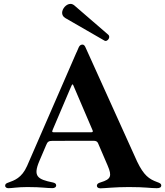

<svg xmlns="http://www.w3.org/2000/svg" viewBox="-20 -982 867 1008"><path d="M393.1 -733 382.1 -707.4H381.7L122.2 -110.8C94.1 -47.2 54.7 -34.8 23.4 -23.4C12.8 -19.9 7.1 -15.6 7.1 -7.5C7.1 2.8 16 6 25.2 6C43.3 6 71.7 0 123.9 0C201.7 0 224.1 6 255 5.7C264.6 5.7 274.9 1.8 274.9 -8.9C274.9 -17.8 268.1 -21.7 257.5 -24.1C176.5 -40.5 152.7 -56.5 186.4 -136L222.3 -220.2C229.4 -237.6 235.1 -242.5 255.7 -242.5L473 -242.9C484.7 -242.2 490.1 -239 494.3 -231.2L545.5 -111.9C568.9 -57.5 562.1 -40.8 509.2 -24.9C492.2 -20.2 489 -14.2 488.6 -6.7C489 -0.4 492.9 6.4 506.7 6.7C531.6 6.4 583.1 0 655.9 0C745.7 0 767.4 6 802.9 6C818.5 6 826.3 1.8 826.7 -8.5C826.3 -17.4 820.7 -20.6 804 -26.6C762.8 -41.9 735.1 -60.7 699.9 -133.9L466.3 -650.6L429.7 -731.5C426.1 -739.7 422.2 -747.9 412.3 -747.9C402.3 -747.9 396.7 -740.8 393.1 -733ZM255.7 -297.9 258.2 -304.3 347.7 -514.6 356.2 -533.7C359.4 -540.1 361.5 -540.8 364.3 -535.5L466.6 -296.5C468.4 -290.1 466.6 -288 459.2 -287.6H262.1C254.6 -287.6 252.1 -290.1 255.7 -297.9ZM306.1 -914.1C306.5 -903.8 311.4 -893.8 323.2 -887.1L527.7 -769.2C529.8 -767.8 532 -767 534.1 -767C544 -767 553.3 -777.7 553.3 -787.6C553.6 -792.3 551.8 -796.9 547.6 -800.4L370 -953.8C363.6 -958.8 357.2 -961.6 350.1 -961.6C328.1 -961.6 306.1 -936.8 306.1 -914.1Z"/></svg>

Font: Margiela Serif Semibold
Style: Regular
Weight: 600
Designer: Andreas Faust, Stefan Endress
Version: Version 1.002;FEAKit 1.0